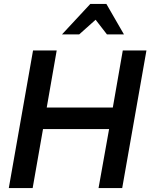

<svg xmlns="http://www.w3.org/2000/svg" viewBox="-20 -962 769 982"><path d="M25 0H147L200 -302H538L484 0H605L729 -704H608L557 -412H219L270 -704H149ZM524 -942H442L297 -786H385L469 -861L527 -786H614Z"/></svg>

Font: Geom Medium
Style: Italic
Weight: 500
Italic angle: -10°
Version: Version 1.102